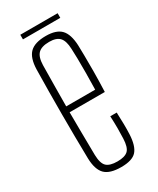

<svg xmlns="http://www.w3.org/2000/svg" viewBox="-175 -716 637 775"><g transform="rotate(-30 144.0 -328.0)"><path d="M149 5.5Q96 5.5 73.5 -17.2Q51 -40 49.5 -92Q48.5 -142.5 48 -194.5Q47.5 -246.5 47.5 -299.2Q47.5 -352 48 -404.2Q48.5 -456.5 49.5 -507Q51 -560 74.2 -582.8Q97.5 -605.5 149 -605.5Q197.5 -605.5 219.2 -582.8Q241 -560 243.5 -508Q244 -490.5 244.5 -459.8Q245 -429 244.8 -386.2Q244.5 -343.5 242.5 -290.5H78.5Q78.5 -245.5 79.2 -197.2Q80 -149 80.5 -90.5Q81.5 -50.5 96.8 -36.2Q112 -22 147 -22Q182 -22 196.8 -36.2Q211.5 -50.5 213 -90.5Q214 -112 214 -137.5Q214 -163 212.5 -194.5H242.5Q244 -164.5 244.2 -139Q244.5 -113.5 243.5 -92Q241 -40 221 -17.2Q201 5.5 149 5.5ZM78.5 -318H213.5Q214.5 -359.5 214.8 -396.5Q215 -433.5 214.5 -462.8Q214 -492 213 -509Q211.5 -546.5 196.8 -562.2Q182 -578 149 -578Q113 -578 97.2 -562.2Q81.5 -546.5 80.5 -509Q80 -454 79.2 -408Q78.5 -362 78.5 -318ZM62.5 -661H236.5V-639.5H62.5Z"/></g></svg>

Font: Big Shoulders Display ExtraLight
Style: Regular
Weight: 250
Designer: Patric King
Foundry: XO Type Co
Version: Version 2.002